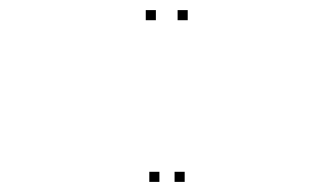

<svg xmlns="http://www.w3.org/2000/svg" viewBox="-20 -760 660 380"><path d="M351.5 -720V-740H331.5V-720ZM288.5 -720V-740H268.5V-720ZM295.5 -400V-420H275.5V-400ZM345.5 -400V-420H325.5V-400Z"/></svg>

Font: Monaspace Argon Dots Var
Style: Regular
Weight: 400
Designer: Riley Cran and the Lettermatic Team
Version: Version 1.100 (Monaspace Argon Dots)